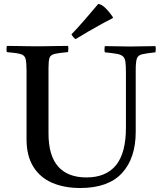

<svg xmlns="http://www.w3.org/2000/svg" viewBox="-20 -931 807 962"><path d="M14 -701Q34 -701 62.5 -700.5Q91 -700 119.5 -699.5Q148 -699 167 -699Q186 -699 214.5 -699.5Q243 -700 272 -700.5Q301 -701 321 -701Q324 -686 321 -670Q275 -666 254 -661Q233 -656 228 -641Q223 -626 223 -590V-263Q223 -151 271.5 -96.5Q320 -42 413 -42Q511 -42 561 -103Q611 -164 611 -292V-566Q611 -601 608.5 -620.5Q606 -640 595.5 -649Q585 -658 564 -661.5Q543 -665 505 -669Q502 -684 505 -700Q532 -700 570 -699Q608 -698 631 -698Q656 -698 693.5 -699Q731 -700 759 -700Q762 -685 759 -669Q713 -664 692 -659Q671 -654 665.5 -637Q660 -620 660 -579V-271Q660 -138 591 -63.5Q522 11 382 11Q302 11 241.5 -15Q181 -41 147 -95.5Q113 -150 113 -233V-577Q113 -619 108 -637Q103 -655 82 -660.5Q61 -666 14 -670Q11 -685 14 -701ZM546 -844V-841Q524 -830 490.5 -811.5Q457 -793 421.5 -772.5Q386 -752 359 -735Q348 -741 338 -759Q372 -794 408 -836Q444 -878 472 -911Q488 -911 509.5 -889.5Q531 -868 546 -844Z"/></svg>

Font: Tiro Devanagari Sanskrit
Style: Regular
Weight: 400
Designer: Devanagari: John Hudson & Fiona Ross. Latin: John Hudson.
Foundry: Tiro Typeworks Ltd.
Version: Version 1.52